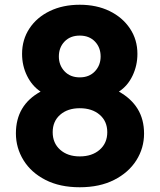

<svg xmlns="http://www.w3.org/2000/svg" viewBox="-20 -777 673 809"><path d="M316 12Q400 12 461 -19Q522 -50 554.5 -101.5Q587 -153 587 -214Q587 -274 560 -318Q533 -362 481 -391Q518 -415 538.5 -458Q559 -501 559 -550Q559 -610 527.5 -657Q496 -704 441.5 -730.5Q387 -757 316 -757Q245 -757 190 -730.5Q135 -704 104 -657Q73 -610 73 -550Q73 -500 94 -457.5Q115 -415 151 -391Q47 -334 47 -215Q47 -154 79 -102Q111 -50 171.5 -19Q232 12 316 12ZM316 -451Q276 -451 252 -476.5Q228 -502 228 -539Q228 -577 252 -602Q276 -627 316 -627Q356 -627 380 -602Q404 -577 404 -539Q404 -502 380 -476.5Q356 -451 316 -451ZM316 -118Q265 -118 233.5 -146Q202 -174 202 -220Q202 -266 233.5 -293.5Q265 -321 316 -321Q368 -321 400 -293.5Q432 -266 432 -220Q432 -174 400 -146Q368 -118 316 -118Z"/></svg>

Font: Plus Jakarta Sans ExtraBold
Style: Regular
Weight: 800
Designer: Gumpita Rahayu
Foundry: Tokotype
Version: Version 2.004; ttfautohint (v1.8.3)